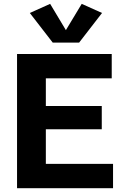

<svg xmlns="http://www.w3.org/2000/svg" viewBox="-20 -986 645 1006"><path d="M69.3 0V-703.1H565.4V-575.7H220.2V-430.7H513.2V-308.6H220.2V-127.4H572.3V0ZM242.7 -965.8 325.2 -828.1 408.2 -965.8 514.6 -918 394.5 -762.7H256.3L136.2 -918Z"/></svg>

Font: Schibsted Grotesk
Style: Bold
Weight: 700
Designer: Bakken & Baeck AS, Henrik Kongsvoll
Foundry: Schibsted ASA
Version: Version 1.100;gftools[0.9.25]